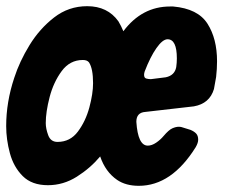

<svg xmlns="http://www.w3.org/2000/svg" viewBox="-33 -594 731 621"><path d="M416 7Q374 7 346 -12Q308 -38 291 -88Q259 -50 215.5 -22.5Q172 5 122 5Q70 5 40.5 -24.5Q11 -54 -1 -98.5Q-13 -143 -13 -186Q-13 -264 13 -342Q30 -395 62.5 -448Q95 -501 142 -537.5Q189 -574 249 -574Q315 -574 350 -525Q359 -510 366 -493Q426 -573 517 -573H527Q607 -566 638 -517.5Q669 -469 669 -396Q669 -371 666 -345L659 -306Q645 -259 594 -250L437 -232Q408 -230 408 -200Q413 -123 445 -123Q458 -123 472 -132.5Q486 -142 496 -154Q513 -174 524.5 -179Q536 -184 545 -184Q550 -184 554 -183Q558 -182 583 -174Q595 -169 601.5 -162Q608 -155 608 -142Q608 -132 600 -118Q522 7 416 7ZM455 -338 503 -344Q532 -350 537 -377Q539 -391 539 -405Q539 -467 509 -467Q493 -467 473 -438.5Q453 -410 435 -363Q433 -357 433 -352Q433 -342 440 -340Q447 -338 455 -338ZM153 -135Q194 -135 219 -168.5Q244 -202 256 -246.5Q268 -291 268 -325Q268 -372 255 -392Q249 -400 235 -400Q193 -400 166.5 -364Q140 -328 127.5 -280Q115 -232 115 -196Q115 -178 123 -156.5Q131 -135 153 -135Z"/></svg>

Font: Bangerz
Style: Bold
Weight: 700
Designer: vernon adams
Foundry: Vernon Adams
Version: Version 2.10;February 7, 2025;FontCreator 13.0.0.2683 64-bit